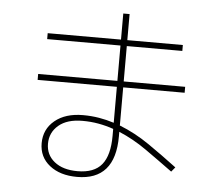

<svg xmlns="http://www.w3.org/2000/svg" viewBox="-56 -864 1113 968"><g transform="rotate(5 500.0 -379.5)"><path d="M858 -50 839 -27Q768 -79 700.5 -126.5Q633 -174 561 -204V-181Q561 41 368 41Q282 41 229 -1Q176 -43 176 -113Q176 -184 229.5 -228Q283 -272 372 -272Q414 -272 453 -265.5Q492 -259 529 -247V-429H128V-459H529V-638H158V-668H529V-800H561V-668H842V-638H561V-459H872V-429H561V-236Q640 -205 712.5 -155Q785 -105 858 -50ZM208 -113Q208 -57 251 -22.5Q294 12 368 12Q452 12 490.5 -35Q529 -82 529 -181V-216Q492 -229 453 -236Q414 -243 372 -243Q294 -243 251 -206.5Q208 -170 208 -113Z"/></g></svg>

Font: Murecho ExtraLight
Style: Regular
Weight: 200
Designer: Neil Summerour
Foundry: Positype
Version: Version 1.010; ttfautohint (v1.8.3)